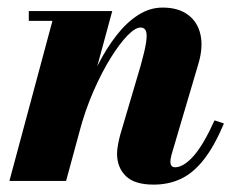

<svg xmlns="http://www.w3.org/2000/svg" viewBox="-20 -490 636 520"><path d="M396 10Q344.5 10 320.8 -13.2Q297 -36.5 297 -74Q297 -85 299.8 -99.2Q302.5 -113.5 305.5 -124.5L361 -312.5Q372 -351.5 375.5 -374Q379 -396.5 375.2 -406Q371.5 -415.5 360.5 -415.5Q346.5 -415.5 325.2 -393.8Q304 -372 280 -333.5Q256 -295 233.5 -243.8Q211 -192.5 195 -133H178Q189.5 -178 206.8 -225.2Q224 -272.5 246.2 -316Q268.5 -359.5 295.5 -394.2Q322.5 -429 354 -449.2Q385.5 -469.5 420.5 -469.5Q462.5 -469.5 488.8 -450.2Q515 -431 522.8 -397Q530.5 -363 518 -319.5L445 -72.5Q444 -68.5 442.8 -62.8Q441.5 -57 441.5 -53Q441.5 -45 444.5 -41Q447.5 -37 454 -37Q477 -37 504 -67.2Q531 -97.5 561 -164L586.5 -155.5Q560.5 -94 532 -57.8Q503.5 -21.5 470.2 -5.8Q437 10 396 10ZM5.5 0 122 -433.5H58V-460H284L159 0Z"/></svg>

Font: Bodoni Moda 9pt ExtraBold
Style: Italic
Weight: 800
Italic angle: -13°
Designer: Owen Earl
Foundry: indestructible type
Version: Version 2.004